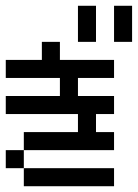

<svg xmlns="http://www.w3.org/2000/svg" viewBox="-20 -645 478 665"><path d="M0 -62.5V-125H62.5V-62.5ZM62.5 -125V-187.5H125V-125ZM125 -125V-187.5H187.5V-125ZM187.5 -125V-187.5H250V-125ZM62.5 0V-62.5H125V0ZM125 0V-62.5H187.5V0ZM187.5 0V-62.5H250V0ZM250 0V-62.5H312.5V0ZM250 -125V-187.5H312.5V-125ZM312.5 -125V-187.5H375V-125ZM312.5 0V-62.5H375V0ZM250 -187.5V-250H312.5V-187.5ZM0 -250V-312.5H62.5V-250ZM62.5 -250V-312.5H125V-250ZM125 -250V-312.5H187.5V-250ZM187.5 -250V-312.5H250V-250ZM250 -250V-312.5H312.5V-250ZM312.5 -250V-312.5H375V-250ZM0 -375V-437.5H62.5V-375ZM62.5 -375V-437.5H125V-375ZM125 -375V-437.5H187.5V-375ZM187.5 -375V-437.5H250V-375ZM250 -375V-437.5H312.5V-375ZM312.5 -375V-437.5H375V-375ZM187.5 -312.5V-375H250V-312.5ZM125 -437.5V-500H187.5V-437.5ZM250 -562.5V-625H312.5V-562.5ZM250 -500V-562.5H312.5V-500ZM375 -562.5V-625H437.5V-562.5ZM375 -500V-562.5H437.5V-500Z"/></svg>

Font: AprilSans
Style: Regular
Weight: 400
Designer: typesprite
Version: Version 1.001;PS 001.001;hotconv 1.0.88;makeotf.lib2.5.64775